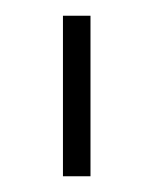

<svg xmlns="http://www.w3.org/2000/svg" viewBox="-20 -719 195 244"><path d="M60 -699H95V-495H60Z"/></svg>

Font: Montserrat arm2 ExtraLight
Style: Regular
Weight: 275
Designer: Julieta Ulanovsky
Foundry: Julieta Ulanovsky
Version: Version 6.000